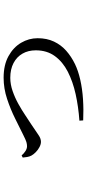

<svg xmlns="http://www.w3.org/2000/svg" viewBox="264 -751 472 1040"><g transform="rotate(-90 500.0 -231.0)"><path d="M178.1 -349.9Q188.6 -337.6 201.8 -329.1Q215.1 -320.6 228.1 -320.6Q238.6 -320.6 250.6 -324Q262.5 -327.5 288.7 -340.8Q327.5 -360 377.6 -384.9Q427.6 -409.9 484.2 -428.6Q540.7 -447.4 599.1 -447.4Q668.3 -447.4 715.9 -421Q763.6 -394.7 788.3 -352.7Q813 -310.7 813 -263.1Q813 -213.4 794.9 -174.9Q776.8 -136.4 745.1 -108.4Q713.4 -80.4 673.2 -61Q637.3 -43.5 588.1 -32.3Q538.9 -21.1 482.6 -17.4Q426.3 -13.7 367.8 -16.4L366.4 -36.9Q441.7 -42.2 510.1 -57.3Q578.5 -72.5 631.9 -99.9Q685.2 -127.3 716.3 -170.1Q747.4 -213 747.4 -273.2Q747.4 -314.1 729.6 -345.1Q711.9 -376.1 678.5 -393.7Q645.1 -411.3 598.4 -411.3Q563.2 -411.3 526.6 -398.6Q490.1 -385.9 456.7 -367.3Q423.3 -348.7 395.4 -329.8Q367.4 -310.8 347.3 -298.2Q307.5 -271.6 288.5 -258.4Q269.5 -245.2 251.7 -245.2Q238.6 -245.2 223.4 -253.1Q208.2 -261 195.9 -273.1Q183.6 -285.2 177.4 -296.7Q171.6 -307.6 169.6 -319.9Q167.7 -332.1 166.5 -343.8Z"/></g></svg>

Font: Noto Serif SC
Style: Regular
Weight: 200
Designer: Ryoko NISHIZUKA 西塚涼子 (kana & ideographs); Frank Grießhammer (Latin, Greek & Cyrillic); Wenlong ZHANG 张文龙 (bopomofo); San
Foundry: Adobe
Version: Version 2.001;hotconv 1.1.0;makeotfexe 2.6.0